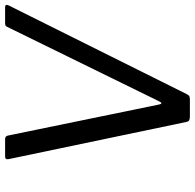

<svg xmlns="http://www.w3.org/2000/svg" viewBox="-26 -756 782 771"><g transform="rotate(-90 365.5 -371.0)"><path d="M722 -742Q735 -742 728.8 -727.9L372.6 -12.8Q368.7 -4.8 364.4 -2.4Q360 0 350.8 0H283Q273.1 0 268 -2.6Q262.9 -5.1 260.9 -13.5L111.3 -728.9Q108.9 -742 121.8 -742H192.6Q204.7 -742 206.6 -728.3L330.8 -123.8Q334.5 -106.1 342.9 -122.1L642.4 -733.2Q644.9 -738.9 648.4 -740.4Q651.9 -742 657.2 -742H722Z"/></g></svg>

Font: Libre Franklin Thin
Style: Italic
Weight: 100
Italic angle: -8°
Designer: Pablo Impallari, Rodrigo Fuenzalida, Nhung Nguyen
Foundry: Impallari Type
Version: Version 3.000